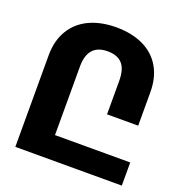

<svg xmlns="http://www.w3.org/2000/svg" viewBox="-136 -877 937 993"><g transform="rotate(20 333.0 -380.0)"><path d="M56.6 -503.4Q56.6 -585 91.6 -642.8Q126.5 -700.7 189.7 -730.2Q252.9 -759.8 337.4 -759.8Q421.9 -759.8 484.9 -730.2Q547.9 -700.7 582 -643.1Q616.2 -585.4 616.2 -503.4V-320.3H444.8V-503.4Q444.8 -568.4 418 -598.1Q391.1 -627.9 337.4 -627.9Q231.4 -627.9 228.5 -511.2V-127.4H642.6V0H56.6Z"/></g></svg>

Font: Mardoto Black
Style: Regular
Weight: 900
Designer: Christian Robertson, Vahan Hovhannisyan
Foundry: Google
Version: Version 1.000